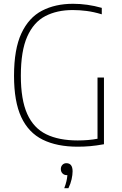

<svg xmlns="http://www.w3.org/2000/svg" viewBox="-20 -769 642 1013"><path d="M390 5Q280.5 5 205.5 -32Q130.5 -69 92.2 -151Q54 -233 54 -369Q54 -509.5 92.8 -592.8Q131.5 -676 201.5 -712.5Q271.5 -749 365.5 -749Q441 -749 517 -727.5V-693.5Q474 -706.5 436.8 -711.2Q399.5 -716 363.5 -716Q280.5 -716 219 -684Q157.5 -652 123.8 -576.2Q90 -500.5 90 -369.5Q90 -243 123.5 -168.2Q157 -93.5 223.5 -60.8Q290 -28 390 -28Q447.5 -28 494.5 -37V-360H528.5V-8Q487 -0.5 455.2 2.2Q423.5 5 390 5ZM319 224Q327 203 330.8 186.2Q334.5 169.5 335.5 155H332Q318.5 155 309.8 146Q301 137 301 123Q301 109.5 309.2 100.8Q317.5 92 330 92Q363 92 363 135Q363 153 357.8 176.8Q352.5 200.5 341 224Z"/></svg>

Font: Encode Sans SmCnd Th
Style: Regular
Weight: 100
Width: 4
Designer: Multiple Designers
Foundry: Impallari Type
Version: Version 3.002; ttfautohint (v1.8.3) -l 8 -r 50 -G 200 -x 14 